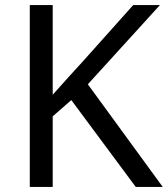

<svg xmlns="http://www.w3.org/2000/svg" viewBox="-20 -734 659 754"><path d="M619 0H513L260 -341L187 -277V0H97V-714H187V-362Q217 -396 248 -430Q279 -464 310 -498L503 -714H608L325 -403Z"/></svg>

Font: Noto Sans Modi
Style: Regular
Weight: 400
Designer: Monotype Design Team
Foundry: Monotype Imaging Inc.
Version: Version 2.003; ttfautohint (v1.8.4.7-5d5b)